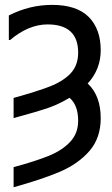

<svg xmlns="http://www.w3.org/2000/svg" viewBox="-20 -581 472 806"><path d="M402.8 -84.5C402.8 -147.5 384.8 -196.3 348.1 -230.5C384.8 -270 402.8 -316.9 402.8 -370.1C402.8 -429.2 386.2 -475.6 352.5 -509.8C318.8 -543.5 267.6 -560.5 199.2 -560.5C135.7 -560.5 75.2 -545.9 17.1 -516.1V-413.1H22.5C73.7 -456.5 126.5 -478.5 179.7 -478.5C265.1 -478.5 308.1 -439 308.1 -359.9C308.1 -324.2 297.4 -295.4 276.4 -272.9C254.9 -250.5 226.1 -232.4 189.9 -218.3C153.3 -204.1 102.5 -188 37.1 -169.9V-85.4L70.8 -94.7C111.8 -106 142.1 -114.7 161.1 -121.1C199.7 -132.8 229.5 -145.5 272 -170.4C295.9 -149.9 308.1 -117.7 308.1 -74.2C308.1 -38.6 296.9 -9.3 274.4 14.6C252 38.6 222.2 58.1 184.6 73.2C147 88.4 97.7 104.5 37.1 120.6V205.1C117.7 182.6 183.6 160.6 234.4 138.7C284.7 116.7 325.7 87.4 356.4 51.8C387.2 15.6 402.8 -29.8 402.8 -84.5Z"/></svg>

Font: SG Kara Light
Style: Regular
Weight: 400
Designer: Damoon Khanjanzadeh
Version: Version 1.000